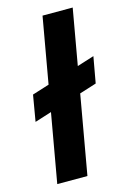

<svg xmlns="http://www.w3.org/2000/svg" viewBox="-112 -775 556 830"><g transform="rotate(-15 166.0 -360.0)"><path d="M17 -284 37 -401 332 -494 311 -377ZM38 0 165 -720H300L173 0Z"/></g></svg>

Font: DM Sans 16pt
Style: Bold Italic
Weight: 700
Italic angle: -10°
Version: Version 4.004;gftools[0.9.30]